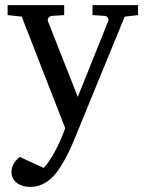

<svg xmlns="http://www.w3.org/2000/svg" viewBox="-20 -502 570 751"><path d="M467.8 -437 275.9 30.8Q271 43 262.2 63.5Q253.4 84 241.5 107.2Q229.5 130.4 215.1 152.8Q200.7 175.3 185.1 190.9Q167 209 145.3 219Q123.5 229 98.1 229Q80.6 229 66.9 224.4Q53.2 219.7 43.9 211.9Q34.7 204.1 29.8 193.6Q24.9 183.1 24.9 171.9Q24.9 154.8 32.5 140.4Q40 126 57.1 111.8L150.9 154.8Q163.1 142.6 175.8 122.8Q188.5 103 199.7 81.1Q210.9 59.1 220.2 37.4Q229.5 15.6 234.9 -1L64.9 -437L9.8 -442.9V-481.9H231V-442.9L183.1 -439.9Q174.8 -439 169.9 -432.6Q165 -426.3 168 -418L284.2 -123L402.8 -418Q406.2 -425.8 401.9 -432.4Q397.5 -439 389.2 -439.9L341.8 -442.9V-481.9H520V-442.9Z"/></svg>

Font: BabelStone Ogham Pictish
Style: Bold
Weight: 700
Designer: Andrew West
Foundry: BabelStone
Version: Version 1.02 March 14, 2022